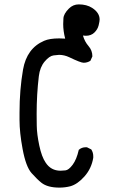

<svg xmlns="http://www.w3.org/2000/svg" viewBox="-20 -848 540 875"><path d="M251 7Q197 7 169 -15Q150 -30 124 -59Q98 -88 83 -169Q69 -244 69 -301V-335Q69 -439 85 -531Q102 -628 181 -662Q206 -673 250 -673L277 -672Q268 -707 268 -738Q268 -743 269 -764Q270 -785 294 -809Q313 -828 339 -828Q375 -828 400 -812Q434 -790 434 -759Q434 -751 429.5 -732.5Q425 -714 410 -699.5Q395 -685 371 -685L358 -686Q366 -658 383.5 -638Q401 -618 401 -591L392 -571Q378 -562 361 -562Q348 -562 296 -587Q273 -598 249 -598Q243 -598 224 -595.5Q205 -593 183.5 -567.5Q162 -542 157 -501Q147 -417 147 -329Q147 -314 147.5 -275.5Q148 -237 159 -185Q170 -133 188 -107Q212 -70 256 -70Q263 -70 278 -71.5Q293 -73 311 -97Q329 -121 339 -165Q352 -177 371 -177H376L396 -167Q405 -153 405 -136V-129Q397 -80 365 -44Q333 -8 300 1Q276 7 251 7Z"/></svg>

Font: Xiaolai Mono SC
Style: Regular
Weight: 400
Monospace: yes
Designer: LXGW / Nozomi Seto
Version: Version 3.113;September 30, 2024